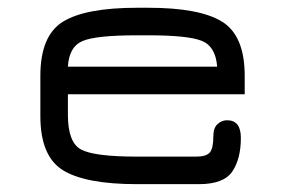

<svg xmlns="http://www.w3.org/2000/svg" viewBox="-20 -470 728 490"><path d="M604.5 -276.4V-229.5H153.3V-176.8Q153.3 -106.4 187 -88.4Q220.7 -70.3 330.1 -70.3H480.5Q506.8 -70.3 515.6 -81.1Q524.4 -91.8 524.4 -121.1Q524.4 -143.6 535.2 -153.3Q545.9 -163.1 559.6 -163.1Q594.7 -163.1 594.7 -118.2Q594.7 -64.5 572.8 -32.2Q550.8 0 487.3 0H330.1Q198.2 0 140.6 -35.6Q83 -71.3 83 -173.8V-276.4Q83 -378.9 140.6 -414.6Q198.2 -450.2 330.1 -450.2H358.4Q489.3 -450.2 546.9 -414.6Q604.5 -378.9 604.5 -276.4ZM358.4 -379.9H330.1Q224.6 -379.9 190.4 -365.2Q156.2 -350.6 153.3 -299.8H534.2Q530.3 -351.6 495.1 -365.7Q460 -379.9 358.4 -379.9Z"/></svg>

Font: Jura
Style: DemiBold
Weight: 600
Version: Version 2.4